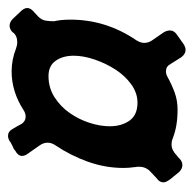

<svg xmlns="http://www.w3.org/2000/svg" viewBox="-22 -716 483 479"><g transform="rotate(-90 219.5 -476.5)"><path d="M349 -260Q341 -255 335 -255Q324 -255 316 -266L299 -293Q293 -304 281 -304Q274 -304 267 -300Q247 -289 227.5 -282Q208 -275 185 -275Q144 -275 114 -287Q107 -290 98 -290Q84 -290 70 -276Q68 -275 63 -270Q56 -263 47 -263Q38 -263 30 -271L12 -293Q4 -304 4 -310Q4 -320 14 -327L29 -341Q43 -353 43 -371Q43 -378 42 -381V-383Q41 -390 40.5 -396.5Q40 -403 40 -410Q40 -455 55.5 -498.5Q71 -542 96 -579Q103 -589 103 -599Q103 -609 97 -618L76 -648Q70 -656 70 -663Q70 -673 83 -680Q87 -684 95 -687Q99 -689 102 -690.5Q105 -692 107 -694Q114 -698 120 -698Q131 -698 137 -687Q140 -682 143.5 -676Q147 -670 150 -664Q157 -654 168 -654Q176 -654 184 -659Q230 -689 281 -689Q310 -689 338 -678Q346 -675 354 -675Q368 -675 376 -683L379 -687Q386 -694 395 -694Q404 -694 412 -686L430 -667Q439 -658 439 -650Q439 -642 430 -634L418 -623Q409 -614 407.5 -604Q406 -594 406 -583Q410 -566 410 -542Q410 -453 358 -377Q352 -367 352 -358Q352 -348 358 -339L378 -310Q383 -302 383 -294Q383 -284 373 -277ZM203 -375Q227 -375 248.5 -390.5Q270 -406 285.5 -430Q301 -454 310.5 -482Q320 -510 320 -534Q320 -561 307.5 -579Q295 -597 269 -597Q240 -597 216.5 -582Q193 -567 177 -544Q161 -521 152.5 -494.5Q144 -468 144 -444Q144 -415 158 -395Q172 -375 203 -375Z"/></g></svg>

Font: Bangerz 2
Style: Regular
Weight: 400
Designer: vernon adams
Foundry: Vernon Adams
Version: Version 2.10;December 28, 2023;FontCreator 13.0.0.2683 64-bi